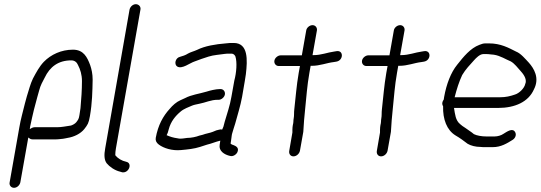

<svg xmlns="http://www.w3.org/2000/svg" viewBox="-20 -734 2579 916"><path d="M135 -69H241C248 -69 255 -69 262 -70L281 -72C289 -73 296 -75 302 -76C334 -81 364 -96 382 -118C398 -139 403 -145 409 -180C420 -243 421 -299 422 -354C422 -381 417 -404 410 -424C396 -461 379 -497 328 -497C273 -497 223 -474 189 -439C168 -417 153 -389 137 -359C125 -334 118 -306 108 -274L99 -241C90 -203 79 -167 72 -125L26 136C23 150 33 162 47 162C61 162 74 150 77 136L115 -78C120 -74 126 -69 135 -69ZM344 -151C338 -143 323 -136 318 -135C297 -132 274 -127 252 -127H145C136 -127 129 -122 122 -118L124 -131C129 -158 137 -188 142 -211L150 -241C152 -250 155 -261 158 -271L167 -303C173 -327 184 -346 193 -363C218 -416 259 -446 320 -446C337 -446 347 -436 352 -424C363 -403 371 -378 371 -347C371 -306 368 -262 364 -218L359 -185C356 -166 353 -163 344 -151ZM281 -74ZM137 -357V-356ZM98 -241ZM192 -357V-358ZM351 -419Z M482 -27C476 5 477 29 489 45C502 61 527 79 553 85C556 86 561 87 563 88C595 93 613 45 583 38C560 33 543 22 531 8V7L530 6C530 -3 531 -15 533 -26L650 -688C653 -702 642 -714 628 -714C614 -714 601 -702 598 -688Z M1153 -380C1161 -448 1165 -529 1095 -529H1078C1073 -529 1065 -528 1057 -527C1008 -523 958 -515 920 -496C905 -489 890 -486 876 -478C866 -471 850 -466 839 -463C816 -458 810 -427 825 -417C848 -402 886 -434 909 -441C931 -449 951 -457 975 -464C1000 -472 1028 -473 1053 -477C1060 -478 1066 -478 1071 -478H1086C1094 -478 1101 -470 1103 -465C1112 -437 1108 -387 1098 -350L1084 -272C1077 -230 1063 -191 1052 -153L1046 -130C1044 -125 1042 -121 1040 -116C1034 -117 1030 -117 1024 -115L1012 -112C1005 -109 1000 -107 995 -105C980 -99 962 -97 947 -91L931 -87C916 -81 892 -76 873 -76C861 -75 843 -70 828 -74C806 -77 791 -82 775 -89C779 -97 782 -103 785 -117C795 -155 817 -181 842 -202C857 -215 880 -223 896 -230C908 -235 919 -236 931 -239C959 -244 986 -258 1019 -258H1024C1036 -258 1051 -270 1053 -284C1055 -298 1045 -309 1033 -309H1028C1010 -309 981 -302 966 -297C929 -286 893 -282 863 -266L841 -256C822 -248 803 -231 789 -214C758 -180 734 -137 723 -76C721 -63 726 -53 738 -44C761 -27 801 -14 843 -18C876 -21 906 -24 934 -33L968 -44C990 -49 1006 -57 1031 -63L1028 -43C1023 -14 1050 4 1078 10C1092 14 1108 3 1113 -9C1121 -29 1107 -37 1091 -43C1088 -43 1083 -46 1080 -49L1082 -61C1083 -68 1084 -75 1085 -83V-84C1086 -91 1087 -97 1089 -102L1095 -122L1102 -144C1113 -185 1127 -228 1135 -272L1148 -348C1150 -358 1151 -368 1153 -380ZM724 -80ZM1069 8ZM1102 -146V-147ZM1097 -348ZM1013 -112H1012ZM873 -76ZM828 -74Z M1427 -105C1429 -143 1432 -178 1436 -216C1442 -272 1445 -324 1456 -386L1462 -420H1467C1507 -420 1538 -434 1573 -438L1585 -440C1619 -446 1620 -495 1586 -490L1574 -488C1543 -484 1513 -471 1476 -471H1471L1492 -589C1494 -602 1485 -614 1471 -614C1457 -614 1443 -602 1441 -589L1420 -470H1319C1306 -470 1291 -458 1289 -444C1287 -430 1297 -419 1310 -419H1411L1405 -386C1394 -322 1391 -272 1384 -212C1382 -197 1384 -183 1381 -168C1379 -159 1381 -151 1377 -137C1376 -131 1375 -123 1375 -115V-102L1360 -15C1357 0 1366 12 1380 12C1394 12 1408 0 1411 -15ZM1572 -433Z M1845 -105C1847 -143 1850 -178 1854 -216C1860 -272 1863 -324 1874 -386L1880 -420H1885C1925 -420 1956 -434 1991 -438L2003 -440C2037 -446 2038 -495 2004 -490L1992 -488C1961 -484 1931 -471 1894 -471H1889L1910 -589C1912 -602 1903 -614 1889 -614C1875 -614 1861 -602 1859 -589L1838 -470H1737C1724 -470 1709 -458 1707 -444C1705 -430 1715 -419 1728 -419H1829L1823 -386C1812 -322 1809 -272 1802 -212C1800 -197 1802 -183 1799 -168C1797 -159 1799 -151 1795 -137C1794 -131 1793 -123 1793 -115V-102L1778 -15C1775 0 1784 12 1798 12C1812 12 1826 0 1829 -15ZM1990 -433Z M2336 -473C2368 -468 2392 -451 2417 -441C2436 -430 2450 -410 2463 -396C2471 -387 2497 -359 2486 -334C2482 -313 2457 -289 2437 -283C2414 -275 2393 -270 2365 -270H2149C2159 -309 2170 -344 2185 -376C2201 -403 2222 -425 2242 -447C2251 -457 2269 -476 2286 -476H2302C2315 -476 2326 -473 2336 -473ZM2094 -227C2092 -165 2112 -113 2153 -88C2174 -76 2194 -61 2211 -48C2226 -39 2249 -33 2273 -33C2281 -32 2287 -32 2291 -32H2331C2370 -32 2399 -50 2426 -67C2440 -76 2444 -92 2438 -103C2426 -126 2399 -106 2381 -95C2371 -88 2354 -83 2340 -83H2300C2278 -83 2255 -87 2241 -94L2231 -102C2223 -108 2208 -118 2201 -123L2186 -133C2182 -136 2179 -139 2175 -142C2153 -160 2151 -189 2146 -219H2356C2437 -219 2501 -248 2527 -307C2556 -362 2527 -408 2503 -435C2486 -453 2465 -479 2442 -488C2406 -506 2369 -527 2313 -527H2295C2286 -527 2277 -524 2267 -520C2224 -504 2191 -463 2161 -425C2131 -388 2110 -333 2099 -272L2097 -259C2090 -250 2087 -238 2094 -227ZM2106 -146ZM2381 -95ZM2284 -84ZM2175 -142ZM2349 -524H2350ZM2437 -282Z"/></svg>

Font: Blanket
Style: LightObl
Weight: 300
Foundry: Cannot Into Space Fonts
Version: Version 0.9